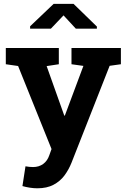

<svg xmlns="http://www.w3.org/2000/svg" viewBox="-20 -782 667 1015"><path d="M177.2 213.4Q158.7 213.4 137.9 210.2Q117.2 207 98.6 201.7L114.7 97.2Q124 99.1 135.3 100.1Q146.5 101.1 154.8 101.1Q185.5 101.1 208 85Q230.5 68.8 240.7 38.6L252.4 5.9L75.7 -433.1L10.7 -442.4V-528.3H291V-442.4L226.6 -432.6L319.8 -170.9H322.8L420.9 -433.6L357.9 -442.4V-528.3H619.1V-442.4L559.6 -434.1L357.9 78.6Q343.3 115.2 320.6 145.8Q297.9 176.3 262.9 194.8Q228 213.4 177.2 213.4ZM139.2 -630.4V-643.1L263.7 -761.7H368.7L492.2 -641.6V-630.4H380.9L315.9 -700.7L249 -630.4Z"/></svg>

Font: Robotiche
Style: Bold
Weight: 700
Designer: Google
Version: Version 2.001